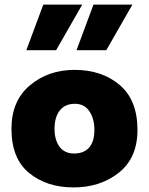

<svg xmlns="http://www.w3.org/2000/svg" viewBox="-20 -807 650 838"><path d="M388 -787H558L444 -588H314ZM169 -787H339L225 -588H95ZM30 -245Q30 -367 110.5 -434.5Q191 -502 305 -502Q425 -502 502.5 -436Q580 -370 580 -240Q580 -118 499 -53.5Q418 11 301 11Q184 11 107 -52Q30 -115 30 -245ZM218 -245Q218 -196 240 -166.5Q262 -137 303 -137Q346 -137 369 -163Q392 -189 392 -240Q392 -289 370 -321.5Q348 -354 307 -354Q264 -354 241 -325Q218 -296 218 -245Z"/></svg>

Font: Palanquin Dark
Style: Bold
Weight: 700
Designer: Pria Ravichandran
Version: Version 1.000